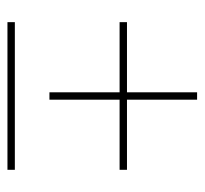

<svg xmlns="http://www.w3.org/2000/svg" viewBox="-37 -572 554 520"><g transform="rotate(90 240.0 -312.0)"><path d="M250 -358.9V-168.9H230V-358.9H40V-378.9H230V-568.8H250V-378.9H439.9V-358.9ZM40 -55.2V-75.2H439.9V-55.2Z"/></g></svg>

Font: Montserrat
Style: Thin
Weight: 250
Designer: Julieta Ulanovsky
Foundry: Julieta Ulanovsky
Version: Version 1.000;PS 002.000;hotconv 1.0.70;makeotf.lib2.5.58329